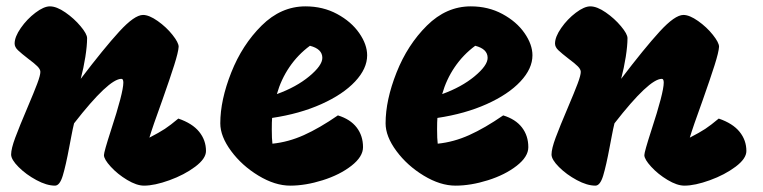

<svg xmlns="http://www.w3.org/2000/svg" viewBox="-20 -584 2400 604"><path d="M628 -109Q628 -85 594 -59.5Q560 -34 513 -17Q466 0 433 0Q410 0 380 -18Q350 -36 328.5 -59.5Q307 -83 307 -96Q307 -106 329 -174Q368 -293 368 -324Q368 -336 362 -336Q322 -336 213 -196Q209 -180 204.5 -156Q200 -132 198 -122Q187 -63 177.5 -31.5Q168 0 153 0Q127 0 94.5 -17.5Q62 -35 38.5 -58.5Q15 -82 15 -98Q15 -116 28 -151Q41 -186 67 -247Q87 -294 97 -320.5Q107 -347 107 -358Q107 -366 97.5 -375.5Q88 -385 69 -399Q47 -416 36.5 -426Q26 -436 26 -447Q26 -468 45.5 -496Q65 -524 91.5 -544Q118 -564 137 -564Q158 -564 185.5 -545Q213 -526 233.5 -501.5Q254 -477 254 -464Q254 -440 248.5 -405Q243 -370 234 -336Q307 -432 355 -484.5Q403 -537 430 -537Q449 -537 476 -518Q503 -499 522.5 -474.5Q542 -450 542 -437Q541 -420 528 -379Q515 -338 491 -270Q459 -182 450 -151Q481 -167 498.5 -178.5Q516 -190 541 -211Q585 -196 606.5 -169.5Q628 -143 628 -109Z M673 -196Q673 -269 707.5 -356Q742 -443 803 -503.5Q864 -564 941 -564Q996 -564 1040.5 -540Q1085 -516 1110 -480Q1135 -444 1135 -410Q1135 -368 1097 -327.5Q1059 -287 991 -256.5Q923 -226 836 -213Q835 -201 835 -177Q835 -147 837 -132Q887 -137 936 -159Q985 -181 1043 -221Q1082 -209 1102 -183Q1122 -157 1122 -121Q1122 -91 1085.5 -62.5Q1049 -34 995 -17Q941 0 893 0Q845 0 793 -31.5Q741 -63 707 -109Q673 -155 673 -196ZM994 -402Q994 -430 955 -440Q917 -412 890.5 -373Q864 -334 851 -288Q912 -310 953 -344Q994 -378 994 -402Z M1193 -196Q1193 -269 1227.5 -356Q1262 -443 1323 -503.5Q1384 -564 1461 -564Q1516 -564 1560.5 -540Q1605 -516 1630 -480Q1655 -444 1655 -410Q1655 -368 1617 -327.5Q1579 -287 1511 -256.5Q1443 -226 1356 -213Q1355 -201 1355 -177Q1355 -147 1357 -132Q1407 -137 1456 -159Q1505 -181 1563 -221Q1602 -209 1622 -183Q1642 -157 1642 -121Q1642 -91 1605.5 -62.5Q1569 -34 1515 -17Q1461 0 1413 0Q1365 0 1313 -31.5Q1261 -63 1227 -109Q1193 -155 1193 -196ZM1514 -402Q1514 -430 1475 -440Q1437 -412 1410.5 -373Q1384 -334 1371 -288Q1432 -310 1473 -344Q1514 -378 1514 -402Z M2328 -109Q2328 -85 2294 -59.5Q2260 -34 2213 -17Q2166 0 2133 0Q2110 0 2080 -18Q2050 -36 2028.5 -59.5Q2007 -83 2007 -96Q2007 -106 2029 -174Q2068 -293 2068 -324Q2068 -336 2062 -336Q2022 -336 1913 -196Q1909 -180 1904.5 -156Q1900 -132 1898 -122Q1887 -63 1877.5 -31.5Q1868 0 1853 0Q1827 0 1794.5 -17.5Q1762 -35 1738.5 -58.5Q1715 -82 1715 -98Q1715 -116 1728 -151Q1741 -186 1767 -247Q1787 -294 1797 -320.5Q1807 -347 1807 -358Q1807 -366 1797.5 -375.5Q1788 -385 1769 -399Q1747 -416 1736.5 -426Q1726 -436 1726 -447Q1726 -468 1745.5 -496Q1765 -524 1791.5 -544Q1818 -564 1837 -564Q1858 -564 1885.5 -545Q1913 -526 1933.5 -501.5Q1954 -477 1954 -464Q1954 -440 1948.5 -405Q1943 -370 1934 -336Q2007 -432 2055 -484.5Q2103 -537 2130 -537Q2149 -537 2176 -518Q2203 -499 2222.5 -474.5Q2242 -450 2242 -437Q2241 -420 2228 -379Q2215 -338 2191 -270Q2159 -182 2150 -151Q2181 -167 2198.5 -178.5Q2216 -190 2241 -211Q2285 -196 2306.5 -169.5Q2328 -143 2328 -109Z"/></svg>

Font: Mogra
Style: Regular
Weight: 400
Designer: Lipi Raval
Foundry: Lipi Raval
Version: Version 1.002;PS 1.002;hotconv 1.0.88;makeotf.lib2.5.647800;